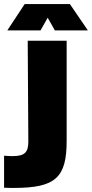

<svg xmlns="http://www.w3.org/2000/svg" viewBox="-96 -720 451 942"><path d="M-60 -571H103L138 -633L173 -571H335L247 -700H25ZM-76 201C-59 202 -43 202 -27 202C178 202 231 150 231 -29V-520H40L43 -26C43 27 26 46 -35 46C-47 46 -60 45 -76 44Z"/></svg>

Font: Arthouse Owned Black
Style: Regular
Weight: 900
Designer: Jeremy Tribby
Foundry: Tribby Type
Version: Version 1.000;PS 001.000;hotconv 1.0.88;makeotf.lib2.5.64775